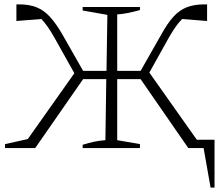

<svg xmlns="http://www.w3.org/2000/svg" viewBox="-20 -677 1006 878"><path d="M3 0V-18L107 -41L320 -342L230 -503Q197 -562 169 -590L55 -581V-657Q62 -657 68 -657Q114 -657 147.5 -643.5Q181 -630 208.5 -600Q236 -570 265 -520L360 -353H467L471 -609L358 -629V-645H620V-631Q591 -623 567 -618Q543 -613 516 -611V-353H623L718 -520Q746 -571 773.5 -601Q801 -631 834.5 -644Q868 -657 915 -657Q920 -657 927 -657V-581L813 -590Q784 -562 751 -503L663 -345L880 -38H961V181H943L911 0H841L623 -315H516V-36L620 -18V0H358V-15Q388 -24 411 -29Q434 -34 462 -36L466 -315H360L141 0Z"/></svg>

Font: Piazzolla ExtraLight
Style: Regular
Weight: 200
Designer: Juan Pablo del Peral
Foundry: Huerta Tipografica
Version: Version 1.330